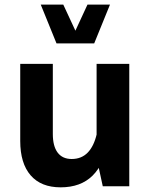

<svg xmlns="http://www.w3.org/2000/svg" viewBox="-20 -811 654 836"><path d="M157.4 -791 226.1 -621.9H390.1L458.9 -791H360.9L308.3 -677.4L255.5 -791ZM542.9 -532.8H400.6V-123.5L427.5 0H542.9ZM68.1 -197.3Q68.1 -100 113.3 -47.7Q158.6 4.7 244.1 4.7Q331.4 4.7 383 -46.2Q434.6 -97.1 457.1 -204.8L401.3 -227.7Q388.9 -174.4 361.9 -146.6Q334.8 -118.7 292.2 -118.7Q251.9 -118.7 230.9 -146.7Q210 -174.6 210 -227.6V-532.8H68.1Z"/></svg>

Font: Estedad-FD VF
Style: Regular
Weight: 100
Designer: Amin Abedi
Version: Version 7.3